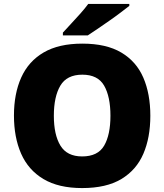

<svg xmlns="http://www.w3.org/2000/svg" viewBox="-20 -947 837 977"><path d="M745 -358Q745 -247 709.5 -164.5Q674 -82 597.5 -36Q521 10 398 10Q278 10 201 -36Q124 -82 87.5 -165Q51 -248 51 -359Q51 -470 88 -552.5Q125 -635 202 -680Q279 -725 399 -725Q521 -725 597.5 -679.5Q674 -634 709.5 -551.5Q745 -469 745 -358ZM254 -358Q254 -261 287.5 -206Q321 -151 398 -151Q478 -151 510 -206Q542 -261 542 -358Q542 -455 510 -511Q478 -567 399 -567Q320 -567 287 -511Q254 -455 254 -358ZM638 -917Q620 -903 593 -882.5Q566 -862 535 -840.5Q504 -819 475.5 -799.5Q447 -780 427 -767H300V-781Q317 -800 341 -825.5Q365 -851 389 -878Q413 -905 429 -927H638Z"/></svg>

Font: Noto Sans Syriac Eastern Black
Style: Regular
Weight: 900
Designer: Patrick Giasson and the Monotype Design Team
Foundry: Monotype Imaging Inc.
Version: Version 3.001; ttfautohint (v1.8.4.7-5d5b)